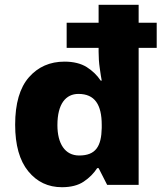

<svg xmlns="http://www.w3.org/2000/svg" viewBox="-20 -780 695 810"><path d="M241.2 9.8C278.8 9.8 309.6 2 333 -13.7C356.4 -29.3 375.5 -48.3 390.1 -70.8H396L432.1 0H564.9V-578.1H641.1V-684.1H564.9V-759.8H396V-684.1H261.2V-578.1H396V-562C396 -538.6 397.5 -515.1 400.9 -492.2C404.3 -468.8 406.7 -451.2 409.2 -439.9H404.8C389.6 -462.9 369.6 -481.9 345.7 -497.1C321.3 -512.2 290 -520 252 -520C190.9 -520 140.6 -498 102.1 -454.1C63.5 -410.2 43.9 -343.3 43.9 -253.9C43.9 -168 62.5 -102.5 99.1 -57.6C135.7 -12.7 183.1 9.8 241.2 9.8ZM314 -124C253.9 -124 222.2 -174.3 222.2 -252C222.2 -342.3 257.8 -383.8 311 -383.8C379.9 -383.8 409.2 -338.4 409.2 -252.9V-240.2C407.7 -162.6 383.8 -124 314 -124Z"/></svg>

Font: Noto Reveo Sans
Style: Regular
Weight: 800
Designer: Monotype Design Team
Foundry: Monotype Imaging Inc.
Version: Version 2.007